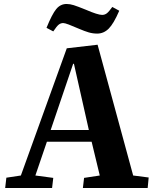

<svg xmlns="http://www.w3.org/2000/svg" viewBox="-20 -946 773 966"><path d="M471 -721 650 -63 728 -53 723 0H397L403 -51L482 -63L441 -233H216L158 -63L248 -51L242 0H6L12 -52L85 -63L316 -703ZM235 -292H427L352 -625H348ZM469 -777Q447 -777 426.5 -783Q406 -789 378 -801Q346 -815 326 -822.5Q306 -830 298 -830Q286 -830 276 -822.5Q266 -815 248 -788L214 -806Q242 -875 263 -900.5Q284 -926 315 -926Q332 -926 351 -920Q370 -914 412 -897Q472 -871 494 -871Q507 -871 517.5 -879Q528 -887 545 -911L580 -892Q552 -827 527 -802Q502 -777 469 -777Z"/></svg>

Font: Literata 36pt
Style: Bold Italic
Weight: 700
Italic angle: -2°
Designer: Latin by Veronika Burian and Jose Scaglione. Greek by Irene Vlachou. Cyrillic by Vera Evstafieva
Foundry: TypeTogether
Version: Version 3.002